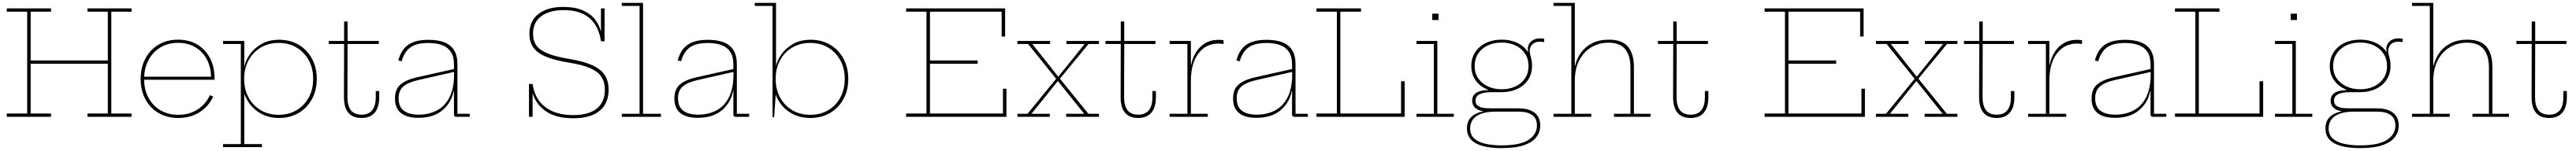

<svg xmlns="http://www.w3.org/2000/svg" viewBox="-20 -810 17822 1047"><path d="M734 -391V-368H181V-391ZM27 -729V-752H333V-729H192V-23H333V0H27V-23H168V-729ZM585 -729V-752H890V-729H750V-23H890V0H585V-23H726V-729Z M1214 8Q1136 8 1077.2 -26.5Q1018.5 -61 985.8 -121.8Q953 -182.5 953 -262Q953 -342 985.5 -403.5Q1018 -465 1076.2 -500Q1134.5 -535 1212 -535Q1288 -535 1344.8 -501Q1401.5 -467 1432.8 -407Q1464 -347 1464 -269Q1464 -265.5 1464 -262.5Q1464 -259.5 1464 -257H1440Q1440 -260 1440 -263.8Q1440 -267.5 1440 -271Q1440 -342 1411.8 -396.5Q1383.5 -451 1332.2 -482Q1281 -513 1212 -513Q1142 -513 1089 -480.8Q1036 -448.5 1006.5 -392Q977 -335.5 977 -262Q977 -189 1006.8 -133Q1036.5 -77 1089.8 -45.5Q1143 -14 1214 -14Q1289 -14 1346 -50.2Q1403 -86.5 1432 -150L1455 -141Q1423.5 -72 1360.5 -32Q1297.5 8 1214 8ZM968 -257V-278H1456L1462 -257Z M1523 210V189H1646V-505H1523V-526H1670V-312L1669 -283V-245L1670 -222V189H1792V210ZM1910 8Q1837 8 1780 -25.2Q1723 -58.5 1689.8 -117.2Q1656.5 -176 1653 -253L1669 -263Q1669 -191 1699.2 -134.8Q1729.5 -78.5 1783.5 -46.2Q1837.5 -14 1908 -14Q1978.5 -14 2032.2 -46.2Q2086 -78.5 2116.2 -134.8Q2146.5 -191 2146.5 -263Q2146.5 -335.5 2116 -391.8Q2085.5 -448 2031.8 -480.2Q1978 -512.5 1908 -512.5Q1838 -512.5 1784 -480.2Q1730 -448 1699.5 -391.8Q1669 -335.5 1669 -263L1666 -353H1672Q1680 -393 1709.8 -435Q1739.5 -477 1790.5 -505.8Q1841.5 -534.5 1912.5 -534.5Q1969 -534.5 2016.5 -514.5Q2064 -494.5 2098.8 -458Q2133.5 -421.5 2152.5 -371.8Q2171.5 -322 2171.5 -263Q2171.5 -184.5 2138.2 -123.2Q2105 -62 2046 -27Q1987 8 1910 8Z M2383.5 -135Q2383.5 -77.5 2406.8 -46.2Q2430 -15 2481.5 -15Q2531 -15 2555.2 -46.2Q2579.5 -77.5 2579.5 -135V-179H2603.5V-135Q2603.5 -89.5 2589.8 -57.5Q2576 -25.5 2548.8 -8.8Q2521.5 8 2481.5 8Q2439.5 8 2412.5 -8.8Q2385.5 -25.5 2372.5 -57.5Q2359.5 -89.5 2359.5 -135L2360.5 -505H2254.5V-526H2360.5V-661H2384.5V-526H2600.5V-505H2384.5Z M3135.5 0Q3128 0 3124.2 -4.5Q3120.5 -9 3120.5 -17V-231L3122.5 -241L3121.5 -299L3120.5 -320V-363Q3120.5 -418.5 3098.5 -451Q3076.5 -483.5 3037 -497.8Q2997.5 -512 2944.5 -512Q2860.5 -512 2818.5 -480.8Q2776.5 -449.5 2758.5 -385L2735.5 -391Q2748 -439 2773.2 -470.8Q2798.5 -502.5 2840.2 -518.2Q2882 -534 2944.5 -534Q3006.5 -534 3051.2 -517.5Q3096 -501 3120.2 -463.8Q3144.5 -426.5 3144.5 -364V-21H3229.5V0ZM2874.5 7Q2795 7 2753.8 -26.2Q2712.5 -59.5 2712.5 -127Q2712.5 -192.5 2752 -225.2Q2791.5 -258 2869.5 -275L3128.5 -333V-313L2873.5 -255Q2806 -240 2771.8 -211.8Q2737.5 -183.5 2737.5 -128Q2737.5 -70.5 2773 -42.8Q2808.5 -15 2877.5 -15Q2945 -15 3000.5 -43Q3056 -71 3088.8 -133.5Q3121.5 -196 3121.5 -299L3127.5 -180H3118.5Q3103 -97.5 3040.5 -45.2Q2978 7 2874.5 7Z M3946.5 10Q3826.5 10 3757 -38.2Q3687.5 -86.5 3666.5 -160H3659.5L3664.5 -228Q3679.5 -123 3752.5 -67.5Q3825.5 -12 3945.5 -12Q4053 -12 4108.8 -57.2Q4164.5 -102.5 4164.5 -187Q4164.5 -241 4140.2 -277.8Q4116 -314.5 4061.2 -338Q4006.5 -361.5 3915.5 -376Q3817 -392 3757 -417Q3697 -442 3669.8 -480.5Q3642.5 -519 3642.5 -575Q3642.5 -665 3705.2 -713.5Q3768 -762 3877.5 -762Q3956 -762 4009.5 -739.2Q4063 -716.5 4094 -678Q4125 -639.5 4136.5 -593H4143.5L4137.5 -524Q4122 -630.5 4057.5 -685.2Q3993 -740 3880.5 -740Q3781.5 -740 3724.5 -697.8Q3667.5 -655.5 3667.5 -576Q3667.5 -527.5 3691.2 -494.2Q3715 -461 3770.2 -438.8Q3825.5 -416.5 3919.5 -401Q4017 -385 4076.5 -358.2Q4136 -331.5 4163.2 -290Q4190.5 -248.5 4190.5 -188Q4190.5 -93 4127.8 -41.5Q4065 10 3946.5 10ZM3639.5 0V-228H3664.5V0ZM4137.5 -524V-752H4162.5V-524Z M4428.5 -21H4552.5V0H4281.5V-21H4404.5V-769H4281.5V-790H4428.5Z M5068.5 0Q5061 0 5057.2 -4.5Q5053.5 -9 5053.5 -17V-231L5055.5 -241L5054.5 -299L5053.5 -320V-363Q5053.5 -418.5 5031.5 -451Q5009.5 -483.5 4970 -497.8Q4930.5 -512 4877.5 -512Q4793.5 -512 4751.5 -480.8Q4709.5 -449.5 4691.5 -385L4668.5 -391Q4681 -439 4706.2 -470.8Q4731.5 -502.5 4773.2 -518.2Q4815 -534 4877.5 -534Q4939.5 -534 4984.2 -517.5Q5029 -501 5053.2 -463.8Q5077.5 -426.5 5077.5 -364V-21H5162.5V0ZM4807.5 7Q4728 7 4686.8 -26.2Q4645.5 -59.5 4645.5 -127Q4645.5 -192.5 4685 -225.2Q4724.5 -258 4802.5 -275L5061.5 -333V-313L4806.5 -255Q4739 -240 4704.8 -211.8Q4670.5 -183.5 4670.5 -128Q4670.5 -70.5 4706 -42.8Q4741.5 -15 4810.5 -15Q4878 -15 4933.5 -43Q4989 -71 5021.8 -133.5Q5054.5 -196 5054.5 -299L5060.5 -180H5051.5Q5036 -97.5 4973.5 -45.2Q4911 7 4807.5 7Z M5324.5 3V-769H5201.5V-790H5348.5V-318L5346.5 -275V-233L5348.5 -186L5335.5 3ZM5586.5 8Q5513 8 5456 -24Q5399 -56 5365.5 -113Q5332 -170 5328.5 -244L5346 -263Q5346 -191 5376.2 -134.8Q5406.5 -78.5 5460.5 -46.2Q5514.5 -14 5585 -14Q5656 -14 5709.8 -46Q5763.5 -78 5793.8 -134.5Q5824 -191 5824 -263.5Q5824 -336 5793.2 -392.2Q5762.5 -448.5 5708.8 -480.5Q5655 -512.5 5585 -512.5Q5515 -512.5 5461 -480.5Q5407 -448.5 5376.5 -392.2Q5346 -336 5346 -263L5343 -353H5349Q5357 -393 5386.8 -435Q5416.5 -477 5467.5 -505.8Q5518.5 -534.5 5589.5 -534.5Q5646 -534.5 5693.5 -514.5Q5741 -494.5 5775.8 -458Q5810.5 -421.5 5829.5 -371.8Q5848.5 -322 5848.5 -263Q5848.5 -184.5 5815 -123.2Q5781.5 -62 5722.5 -27Q5663.5 8 5586.5 8Z M6743.5 -391V-368H6402.5V-391ZM6918.5 -195H6942.5V0H6248.5V-23H6389.5V-729H6248.5V-752H6933.5V-557H6909.5V-729H6413.5V-23H6918.5Z M7510.5 -505 7306.5 -257 7313.5 -276V-252L7306.5 -272L7509.5 -21H7582.5V0H7355.5V-21H7480.5L7291.5 -257L7309.5 -248H7287.5L7305.5 -257L7115.5 -21H7242.5V0H7018.5V-21H7088.5L7292.5 -271L7285.5 -251V-275L7292.5 -256L7092.5 -505H7018.5V-526H7244.5V-505H7121.5L7307.5 -270L7289.5 -279H7312.5L7294.5 -270L7483.5 -505H7357.5V-526H7582.5V-505Z M7756.5 -135Q7756.5 -77.5 7779.8 -46.2Q7803 -15 7854.5 -15Q7904 -15 7928.2 -46.2Q7952.5 -77.5 7952.5 -135V-179H7976.5V-135Q7976.5 -89.5 7962.8 -57.5Q7949 -25.5 7921.8 -8.8Q7894.5 8 7854.5 8Q7812.5 8 7785.5 -8.8Q7758.5 -25.5 7745.5 -57.5Q7732.5 -89.5 7732.5 -135L7733.5 -505H7627.5V-526H7733.5V-661H7757.5V-526H7973.5V-505H7757.5Z M8218.5 -21H8335.5V0H8071.5V-21H8194.5V-505H8071.5V-526H8218.5ZM8444.5 -504Q8438 -505.5 8430.2 -506.8Q8422.5 -508 8409.5 -508Q8322.5 -508 8270.5 -439Q8218.5 -370 8218.5 -249L8210.5 -360H8220.5Q8229 -406 8253 -445.8Q8277 -485.5 8316.5 -509.8Q8356 -534 8411.5 -534Q8421.5 -534 8428.2 -533.2Q8435 -532.5 8444.5 -531Z M8933.5 0Q8926 0 8922.2 -4.5Q8918.5 -9 8918.5 -17V-231L8920.5 -241L8919.5 -299L8918.5 -320V-363Q8918.5 -418.5 8896.5 -451Q8874.5 -483.5 8835 -497.8Q8795.5 -512 8742.5 -512Q8658.5 -512 8616.5 -480.8Q8574.5 -449.5 8556.5 -385L8533.5 -391Q8546 -439 8571.2 -470.8Q8596.5 -502.5 8638.2 -518.2Q8680 -534 8742.5 -534Q8804.5 -534 8849.2 -517.5Q8894 -501 8918.2 -463.8Q8942.5 -426.5 8942.5 -364V-21H9027.5V0ZM8672.5 7Q8593 7 8551.8 -26.2Q8510.5 -59.5 8510.5 -127Q8510.5 -192.5 8550 -225.2Q8589.5 -258 8667.5 -275L8926.5 -333V-313L8671.5 -255Q8604 -240 8569.8 -211.8Q8535.5 -183.5 8535.5 -128Q8535.5 -70.5 8571 -42.8Q8606.5 -15 8675.5 -15Q8743 -15 8798.5 -43Q8854 -71 8886.8 -133.5Q8919.5 -196 8919.5 -299L8925.5 -180H8916.5Q8901 -97.5 8838.5 -45.2Q8776 7 8672.5 7Z M9087.5 -729V-752H9395.5V-729H9252.5V-23H9683.5V0H9087.5V-23H9228.5V-729ZM9697.5 -247V0H9672.5V-247Z M9923.5 -21H10037.5V0H9779.5V-21H9899.5V-505H9779.5V-526H9923.5ZM9888.5 -715H9931.5V-671H9888.5Z M10366.5 217Q10297 217 10243.2 203.8Q10189.5 190.5 10159 160.5Q10128.5 130.5 10128.5 80Q10128.5 29.5 10158.8 0.8Q10189 -28 10238.5 -37V-42L10324.5 -36Q10261 -35.5 10222.8 -20Q10184.5 -4.5 10167.5 21.5Q10150.5 47.5 10150.5 80Q10150.5 124 10178.2 149.8Q10206 175.5 10255 186.8Q10304 198 10367.5 198Q10496.5 198 10554.5 159.8Q10612.5 121.5 10612.5 60Q10612.5 -36 10483.5 -36H10278.5Q10223 -36 10193.8 -55.8Q10164.5 -75.5 10164.5 -112Q10164.5 -147.5 10192.2 -166Q10220 -184.5 10274.5 -185V-193L10368.5 -171H10298.5Q10243 -171 10215.2 -156.2Q10187.5 -141.5 10187.5 -112Q10187.5 -85 10211.2 -72Q10235 -59 10284.5 -59H10483.5Q10533 -59 10567 -45Q10601 -31 10618.2 -4.5Q10635.5 22 10635.5 60Q10635.5 105.5 10608.2 141Q10581 176.5 10521.8 196.8Q10462.5 217 10366.5 217ZM10368.5 -171Q10308 -171 10260.5 -193.5Q10213 -216 10185.8 -256.8Q10158.5 -297.5 10158.5 -352Q10158.5 -407 10185.5 -448.2Q10212.5 -489.5 10259.8 -512.2Q10307 -535 10368.5 -535Q10434 -535 10484 -508.8Q10534 -482.5 10558.5 -436Q10568.5 -418 10573.5 -397Q10578.5 -376 10578.5 -352Q10578.5 -297.5 10551.5 -256.8Q10524.5 -216 10477 -193.5Q10429.5 -171 10368.5 -171ZM10368.5 -191Q10422.5 -191 10464.5 -211Q10506.5 -231 10530.5 -267.2Q10554.5 -303.5 10554.5 -352Q10554.5 -401 10530.5 -437.8Q10506.5 -474.5 10464.5 -494.8Q10422.5 -515 10368.5 -515Q10314 -515 10271.8 -494.8Q10229.5 -474.5 10205.5 -437.8Q10181.5 -401 10181.5 -352Q10181.5 -303.5 10206 -267.2Q10230.5 -231 10272.8 -211Q10315 -191 10368.5 -191ZM10578.5 -352 10563.5 -410 10544.5 -449 10552.5 -452Q10551 -456.5 10550.2 -461.8Q10549.5 -467 10549.5 -472Q10549.5 -488.5 10558.5 -505.2Q10567.5 -522 10587 -533Q10606.5 -544 10637.5 -544Q10644.5 -544 10650.2 -543.2Q10656 -542.5 10662.5 -541V-518Q10655 -519.5 10648.8 -520.2Q10642.5 -521 10635.5 -521Q10608 -521 10592 -511Q10576 -501 10569.2 -486.8Q10562.5 -472.5 10562.5 -459Q10562.5 -443 10566.5 -429.5Q10570.5 -416 10574.5 -398.2Q10578.5 -380.5 10578.5 -352Z M10874.5 -21H10988.5V0H10727.5V-21H10850.5V-769H10727.5V-790H10874.5ZM11259.5 -21V-342Q11259.5 -422.5 11223.8 -468.2Q11188 -514 11107.5 -514Q11043 -514 10990.2 -483.2Q10937.5 -452.5 10906 -393.2Q10874.5 -334 10874.5 -248L10867.5 -354H10876.5Q10889 -407 10919.5 -447.8Q10950 -488.5 10997.8 -511.8Q11045.5 -535 11109.5 -535Q11203.5 -535 11243.5 -484.8Q11283.5 -434.5 11283.5 -345V-21H11398.5V0H11145.5V-21Z M11578.5 -135Q11578.5 -77.5 11601.8 -46.2Q11625 -15 11676.5 -15Q11726 -15 11750.2 -46.2Q11774.5 -77.5 11774.5 -135V-179H11798.5V-135Q11798.5 -89.5 11784.8 -57.5Q11771 -25.5 11743.8 -8.8Q11716.5 8 11676.5 8Q11634.5 8 11607.5 -8.8Q11580.5 -25.5 11567.5 -57.5Q11554.5 -89.5 11554.5 -135L11555.5 -505H11449.5V-526H11555.5V-661H11579.5V-526H11795.5V-505H11579.5Z M12682.5 -391V-368H12341.5V-391ZM12857.5 -195H12881.5V0H12187.5V-23H12328.5V-729H12187.5V-752H12872.5V-557H12848.5V-729H12352.5V-23H12857.5Z M13449.5 -505 13245.5 -257 13252.5 -276V-252L13245.5 -272L13448.5 -21H13521.5V0H13294.5V-21H13419.5L13230.5 -257L13248.5 -248H13226.5L13244.5 -257L13054.5 -21H13181.5V0H12957.5V-21H13027.5L13231.5 -271L13224.5 -251V-275L13231.5 -256L13031.5 -505H12957.5V-526H13183.5V-505H13060.5L13246.5 -270L13228.5 -279H13251.5L13233.5 -270L13422.5 -505H13296.5V-526H13521.5V-505Z M13695.5 -135Q13695.5 -77.5 13718.8 -46.2Q13742 -15 13793.5 -15Q13843 -15 13867.2 -46.2Q13891.5 -77.5 13891.5 -135V-179H13915.5V-135Q13915.5 -89.5 13901.8 -57.5Q13888 -25.5 13860.8 -8.8Q13833.5 8 13793.5 8Q13751.5 8 13724.5 -8.8Q13697.5 -25.5 13684.5 -57.5Q13671.5 -89.5 13671.5 -135L13672.5 -505H13566.5V-526H13672.5V-661H13696.5V-526H13912.5V-505H13696.5Z M14157.5 -21H14274.5V0H14010.5V-21H14133.5V-505H14010.5V-526H14157.5ZM14383.5 -504Q14377 -505.5 14369.2 -506.8Q14361.5 -508 14348.5 -508Q14261.5 -508 14209.5 -439Q14157.5 -370 14157.5 -249L14149.5 -360H14159.5Q14168 -406 14192 -445.8Q14216 -485.5 14255.5 -509.8Q14295 -534 14350.5 -534Q14360.5 -534 14367.2 -533.2Q14374 -532.5 14383.5 -531Z M14872.5 0Q14865 0 14861.2 -4.5Q14857.5 -9 14857.5 -17V-231L14859.5 -241L14858.5 -299L14857.5 -320V-363Q14857.5 -418.5 14835.5 -451Q14813.5 -483.5 14774 -497.8Q14734.5 -512 14681.5 -512Q14597.5 -512 14555.5 -480.8Q14513.5 -449.5 14495.5 -385L14472.5 -391Q14485 -439 14510.2 -470.8Q14535.5 -502.5 14577.2 -518.2Q14619 -534 14681.5 -534Q14743.5 -534 14788.2 -517.5Q14833 -501 14857.2 -463.8Q14881.5 -426.5 14881.5 -364V-21H14966.5V0ZM14611.5 7Q14532 7 14490.8 -26.2Q14449.5 -59.5 14449.5 -127Q14449.5 -192.5 14489 -225.2Q14528.5 -258 14606.5 -275L14865.5 -333V-313L14610.5 -255Q14543 -240 14508.8 -211.8Q14474.5 -183.5 14474.5 -128Q14474.5 -70.5 14510 -42.8Q14545.5 -15 14614.5 -15Q14682 -15 14737.5 -43Q14793 -71 14825.8 -133.5Q14858.5 -196 14858.5 -299L14864.5 -180H14855.5Q14840 -97.5 14777.5 -45.2Q14715 7 14611.5 7Z M15026.5 -729V-752H15334.5V-729H15191.5V-23H15622.5V0H15026.5V-23H15167.5V-729ZM15636.5 -247V0H15611.5V-247Z M15862.5 -21H15976.5V0H15718.5V-21H15838.5V-505H15718.5V-526H15862.5ZM15827.5 -715H15870.5V-671H15827.5Z M16305.5 217Q16236 217 16182.2 203.8Q16128.5 190.5 16098 160.5Q16067.5 130.5 16067.5 80Q16067.5 29.5 16097.8 0.8Q16128 -28 16177.5 -37V-42L16263.5 -36Q16200 -35.5 16161.8 -20Q16123.5 -4.5 16106.5 21.5Q16089.5 47.5 16089.5 80Q16089.5 124 16117.2 149.8Q16145 175.5 16194 186.8Q16243 198 16306.5 198Q16435.5 198 16493.5 159.8Q16551.5 121.5 16551.5 60Q16551.5 -36 16422.5 -36H16217.5Q16162 -36 16132.8 -55.8Q16103.5 -75.5 16103.5 -112Q16103.5 -147.5 16131.2 -166Q16159 -184.5 16213.5 -185V-193L16307.5 -171H16237.5Q16182 -171 16154.2 -156.2Q16126.5 -141.5 16126.5 -112Q16126.5 -85 16150.2 -72Q16174 -59 16223.5 -59H16422.5Q16472 -59 16506 -45Q16540 -31 16557.2 -4.5Q16574.5 22 16574.5 60Q16574.5 105.5 16547.2 141Q16520 176.5 16460.8 196.8Q16401.5 217 16305.5 217ZM16307.5 -171Q16247 -171 16199.5 -193.5Q16152 -216 16124.8 -256.8Q16097.5 -297.5 16097.5 -352Q16097.5 -407 16124.5 -448.2Q16151.5 -489.5 16198.8 -512.2Q16246 -535 16307.5 -535Q16373 -535 16423 -508.8Q16473 -482.5 16497.5 -436Q16507.5 -418 16512.5 -397Q16517.5 -376 16517.5 -352Q16517.5 -297.5 16490.5 -256.8Q16463.5 -216 16416 -193.5Q16368.5 -171 16307.5 -171ZM16307.5 -191Q16361.5 -191 16403.5 -211Q16445.5 -231 16469.5 -267.2Q16493.5 -303.5 16493.5 -352Q16493.5 -401 16469.5 -437.8Q16445.5 -474.5 16403.5 -494.8Q16361.5 -515 16307.5 -515Q16253 -515 16210.8 -494.8Q16168.5 -474.5 16144.5 -437.8Q16120.5 -401 16120.5 -352Q16120.5 -303.5 16145 -267.2Q16169.5 -231 16211.8 -211Q16254 -191 16307.5 -191ZM16517.5 -352 16502.5 -410 16483.5 -449 16491.5 -452Q16490 -456.5 16489.2 -461.8Q16488.5 -467 16488.5 -472Q16488.5 -488.5 16497.5 -505.2Q16506.5 -522 16526 -533Q16545.5 -544 16576.5 -544Q16583.5 -544 16589.2 -543.2Q16595 -542.5 16601.5 -541V-518Q16594 -519.5 16587.8 -520.2Q16581.5 -521 16574.5 -521Q16547 -521 16531 -511Q16515 -501 16508.2 -486.8Q16501.5 -472.5 16501.5 -459Q16501.5 -443 16505.5 -429.5Q16509.5 -416 16513.5 -398.2Q16517.5 -380.5 16517.5 -352Z M16813.5 -21H16927.5V0H16666.5V-21H16789.5V-769H16666.5V-790H16813.5ZM17198.5 -21V-342Q17198.5 -422.5 17162.8 -468.2Q17127 -514 17046.5 -514Q16982 -514 16929.2 -483.2Q16876.5 -452.5 16845 -393.2Q16813.5 -334 16813.5 -248L16806.5 -354H16815.5Q16828 -407 16858.5 -447.8Q16889 -488.5 16936.8 -511.8Q16984.5 -535 17048.5 -535Q17142.5 -535 17182.5 -484.8Q17222.5 -434.5 17222.5 -345V-21H17337.5V0H17084.5V-21Z M17517.5 -135Q17517.5 -77.5 17540.8 -46.2Q17564 -15 17615.5 -15Q17665 -15 17689.2 -46.2Q17713.5 -77.5 17713.5 -135V-179H17737.5V-135Q17737.5 -89.5 17723.8 -57.5Q17710 -25.5 17682.8 -8.8Q17655.5 8 17615.5 8Q17573.5 8 17546.5 -8.8Q17519.5 -25.5 17506.5 -57.5Q17493.5 -89.5 17493.5 -135L17494.5 -505H17388.5V-526H17494.5V-661H17518.5V-526H17734.5V-505H17518.5Z"/></svg>

Font: Hepta Slab ExtraLight ExtraLight
Style: Regular
Weight: 250
Version: Version 1.102